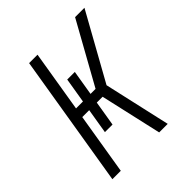

<svg xmlns="http://www.w3.org/2000/svg" viewBox="-200 -868 1001 1001"><g transform="rotate(-45 300.0 -367.5)"><path d="M462 0H399L322 -340H279L256 -201H200L223 -340H172L116 0H54L175 -735H237L181 -395H232L255 -534H311L288 -395H325L514 -735H583L379 -368Z"/></g></svg>

Font: Iosevka Light Extended Oblique
Style: Regular
Weight: 300
Width: 7
Italic angle: -9°
Monospace: yes
Designer: Belleve Invis
Foundry: Belleve Invis
Version: Version 32.5.0; ttfautohint (v1.8.4)